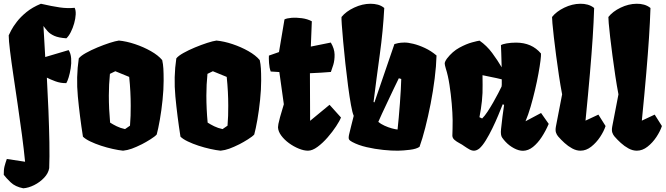

<svg xmlns="http://www.w3.org/2000/svg" viewBox="-38 -808 3612 1042"><path d="M88.4 213.9Q44.9 205.6 19.8 181.4Q-5.4 157.2 -17.6 140.6Q-18.1 112.8 -13.4 94.7Q-8.8 76.7 -1 54.7L98.1 69.8Q91.8 4.4 81.1 -76.2Q70.3 -156.7 58.1 -240Q45.9 -323.2 34.7 -398.9Q23.4 -474.6 16.4 -532Q9.3 -589.4 9.3 -616.2Q12.2 -623 22.7 -643.3Q33.2 -663.6 53.5 -689.9Q73.7 -716.3 105.7 -742.4Q137.7 -768.6 184.1 -787.6Q243.7 -773.9 285.9 -767.8Q328.1 -761.7 367.2 -765.6Q374 -752 372.8 -729.2Q371.6 -706.5 364.5 -681.2Q357.4 -655.8 346.2 -633.8Q335 -611.8 322.3 -600.1Q279.8 -603 256.6 -613.5Q233.4 -624 220.7 -638.4Q208 -652.8 197.8 -667L207.5 -498.5L334.5 -536.1Q346.2 -518.1 348.1 -491.5Q350.1 -464.8 345.7 -437.3Q341.3 -409.7 334.5 -387.7Q327.6 -365.7 321.8 -356.9Q291.5 -356 262.2 -366.9Q232.9 -377.9 216.3 -386.7Q221.2 -298.8 224.9 -208Q228.5 -117.2 230 -36.1Q231.4 44.9 229 104.5Q224.6 132.3 201.4 156.7Q178.2 181.2 147.5 196.5Q116.7 211.9 88.4 213.9Z M629.9 9.8Q605.5 7.3 573.7 0.2Q542 -6.8 510 -17.3Q478 -27.8 451.7 -40.5Q425.3 -53.2 412.1 -66.4Q394.5 -178.2 384.5 -284.2Q374.5 -390.1 389.6 -491.2Q400.4 -504.9 428.2 -520.5Q456.1 -536.1 490.7 -550.5Q525.4 -564.9 557.1 -575.2Q588.9 -585.4 607.4 -587.9Q648.4 -584 694.6 -568.6Q740.7 -553.2 780.8 -530.5Q820.8 -507.8 842.3 -481.9Q847.2 -460 848.6 -435.8Q850.1 -411.6 850.1 -370.6Q850.1 -322.3 844.2 -265.6Q838.4 -209 829.6 -158.7Q820.8 -108.4 812.5 -78.1Q803.2 -67.4 778.3 -51.8Q753.4 -36.1 732.4 -25.4Q701.2 -9.8 677.5 -1.2Q653.8 7.3 629.9 9.8ZM640.6 -107.4 667.5 -126Q669.9 -152.8 670.7 -179.9Q671.4 -207 671.4 -234.4Q671.4 -271.5 669.4 -310.1Q667.5 -348.6 663.1 -390.6L587.9 -421.4L558.6 -407.2Q552.7 -348.6 552.7 -289.6Q552.7 -253.4 554.4 -216.6Q556.2 -179.7 559.6 -142.6Q574.7 -132.8 595 -122.8Q615.2 -112.8 640.6 -107.4Z M1159.2 9.8Q1134.8 7.3 1103 0.2Q1071.3 -6.8 1039.3 -17.3Q1007.3 -27.8 981 -40.5Q954.6 -53.2 941.4 -66.4Q923.8 -178.2 913.8 -284.2Q903.8 -390.1 918.9 -491.2Q929.7 -504.9 957.5 -520.5Q985.4 -536.1 1020 -550.5Q1054.7 -564.9 1086.4 -575.2Q1118.2 -585.4 1136.7 -587.9Q1177.7 -584 1223.9 -568.6Q1270 -553.2 1310.1 -530.5Q1350.1 -507.8 1371.6 -481.9Q1376.5 -460 1377.9 -435.8Q1379.4 -411.6 1379.4 -370.6Q1379.4 -322.3 1373.5 -265.6Q1367.7 -209 1358.9 -158.7Q1350.1 -108.4 1341.8 -78.1Q1332.5 -67.4 1307.6 -51.8Q1282.7 -36.1 1261.7 -25.4Q1230.5 -9.8 1206.8 -1.2Q1183.1 7.3 1159.2 9.8ZM1169.9 -107.4 1196.8 -126Q1199.2 -152.8 1200 -179.9Q1200.7 -207 1200.7 -234.4Q1200.7 -271.5 1198.7 -310.1Q1196.8 -348.6 1192.4 -390.6L1117.2 -421.4L1087.9 -407.2Q1082 -348.6 1082 -289.6Q1082 -253.4 1083.7 -216.6Q1085.4 -179.7 1088.9 -142.6Q1104 -132.8 1124.3 -122.8Q1144.5 -112.8 1169.9 -107.4Z M1633.3 9.8Q1610.8 9.8 1583.3 -1.5Q1555.7 -12.7 1530.3 -31.2Q1504.9 -49.8 1488.3 -72.3Q1471.7 -94.7 1470.7 -117.2Q1470.7 -123.5 1472.9 -135.5Q1475.1 -147.5 1481.9 -172.6Q1488.8 -197.8 1502.4 -242.2L1478 -417L1431.2 -419.9Q1423.8 -439.9 1422.1 -466.3Q1420.4 -492.7 1421.4 -506.3L1476.1 -525.4L1505.9 -702.6Q1517.6 -709 1543.7 -711.2Q1569.8 -713.4 1600.3 -709.2Q1630.9 -705.1 1654.3 -692.4L1648.9 -555.2L1757.3 -577.1Q1777.3 -543.5 1777.8 -512.2Q1778.3 -481 1770.8 -456.3Q1763.2 -431.6 1757.8 -417.5Q1735.4 -415.5 1703.9 -413.6Q1672.4 -411.6 1644 -410.6L1645 -152.3L1750.5 -239.3L1812.5 -170.4Q1805.7 -152.3 1786.1 -122.6Q1766.6 -92.8 1740 -62.3Q1713.4 -31.7 1685.3 -11Q1657.2 9.8 1633.3 9.8Z M2122.1 9.8Q2087.9 10.3 2042.2 5.6Q1996.6 1 1951.4 -9.5Q1906.2 -20 1873.5 -37.6Q1860.4 -44.4 1856.2 -51.5Q1852.1 -58.6 1856.9 -79.6Q1863.3 -106.4 1868.4 -126.5Q1873.5 -146.5 1881.8 -179.7H1880.9Q1880.9 -180.2 1881.1 -180.2Q1881.3 -180.2 1881.3 -180.7Q1874.5 -195.3 1866.7 -238.5Q1858.9 -281.7 1851.1 -340.8Q1843.3 -399.9 1836.4 -463.1Q1829.6 -526.4 1824.5 -582Q1819.3 -637.7 1816.9 -674.3Q1814.5 -710.9 1815.4 -715.8Q1839.8 -746.1 1884.3 -766.8Q1928.7 -787.6 1973.1 -787.6Q1994.1 -787.6 2013.2 -782.5Q2032.2 -777.3 2047.4 -764.6Q2041 -641.1 2023.2 -512.5Q2005.4 -383.8 1989.3 -254.4L1994.1 -252.4L2102.5 -568.8Q2110.4 -571.3 2122.8 -574Q2135.3 -576.7 2156.2 -577.1Q2174.8 -577.6 2204.8 -570.3Q2234.9 -563 2268.3 -547.4Q2301.8 -531.7 2331.1 -506.8Q2329.6 -449.7 2321 -381.8Q2312.5 -314 2299.1 -245.1Q2285.6 -176.3 2270 -115.2Q2254.4 -54.2 2238.8 -11.2Q2222.2 0.5 2186.8 4.9Q2151.4 9.3 2122.1 9.8ZM2119.6 -105Q2122.6 -132.8 2126 -169.9Q2129.4 -207 2132.3 -246.6Q2135.3 -286.1 2137.2 -321.3Q2139.2 -356.4 2139.6 -379.4L2126.5 -383.3Q2115.7 -361.8 2099.6 -327.9Q2083.5 -293.9 2066.2 -257.3Q2048.8 -220.7 2034.9 -190.7Q2021 -160.6 2015.1 -146.5Q2028.3 -135.3 2048.6 -126Q2068.8 -116.7 2088.6 -111.3Q2108.4 -106 2119.6 -105Z M2800.8 10.3Q2778.3 10.7 2752 -3.2Q2725.6 -17.1 2705.6 -38.6Q2696.3 -48.3 2687 -61.5Q2677.7 -74.7 2681.2 -107.4Q2685.1 -144.5 2689 -175.3Q2692.9 -206.1 2697.8 -238.8L2690.4 -242.2Q2680.2 -216.3 2665.8 -181.6Q2651.4 -147 2634 -111.3Q2616.7 -75.7 2598.6 -46.4Q2580.6 -17.1 2563.5 -2Q2549.8 8.8 2536.1 9.8Q2522.9 10.3 2509.8 2.9Q2496.6 -4.4 2481.9 -14.6Q2470.2 -23.4 2455.1 -31.2Q2439.9 -39.1 2428.7 -48.8Q2417.5 -58.6 2417 -71.3Q2417 -81.5 2418 -108.9Q2418.9 -136.2 2418.5 -155.8Q2418 -194.3 2413.6 -245.4Q2409.2 -296.4 2401.4 -347.4Q2393.6 -398.4 2381.3 -436.5Q2375.5 -456.5 2375.5 -463.4Q2375.5 -473.1 2387.7 -490.2Q2417.5 -528.8 2455.3 -549.3Q2493.2 -569.8 2524.2 -578.1Q2555.2 -586.4 2564.5 -587.4Q2603.5 -560.5 2633.1 -520.5Q2662.6 -480.5 2684.6 -442.9Q2684.1 -486.3 2682.4 -518.8Q2680.7 -551.3 2680.7 -563Q2688.5 -568.4 2711.4 -572.5Q2734.4 -576.7 2762.7 -576.7Q2848.1 -576.7 2897.9 -517.6Q2898.9 -508.3 2895.3 -478.8Q2891.6 -449.2 2884 -407.7Q2876.5 -366.2 2865.5 -319.6Q2854.5 -272.9 2841.6 -228.5Q2828.6 -184.1 2814 -149.9L2898.4 -194.8L2939.9 -135.7Q2923.3 -96.7 2901.6 -63.7Q2879.9 -30.8 2854.5 -10.5Q2829.1 9.8 2800.8 10.3ZM2578.6 -165Q2592.3 -178.2 2607.9 -201.9Q2623.5 -225.6 2638.7 -252.2Q2653.8 -278.8 2666 -302.2Q2678.2 -325.7 2684.1 -338.4Q2685.1 -348.1 2685.1 -348.6Q2685.1 -349.1 2685.1 -353Q2685.1 -356.9 2685.1 -377.4Q2655.8 -384.8 2629.9 -389.6Q2604 -394.5 2580.6 -399.9L2581.1 -347.7Q2582 -303.2 2577.4 -259.8Q2572.8 -216.3 2564 -171.9Z M3112.3 9.8Q3089.8 9.8 3067.4 -2.4Q3044.9 -14.6 3025.4 -32.5Q3005.9 -50.3 2991.2 -67.4Q2983.9 -75.7 2979.5 -88.1Q2975.1 -100.6 2979 -121.6L3012.7 -295.9Q3003.9 -341.8 2995.6 -396.7Q2987.3 -451.7 2980.2 -506.1Q2973.1 -560.5 2967.8 -606.4Q2962.4 -652.3 2960 -681.9Q2957.5 -711.4 2958 -715.8Q2981.4 -745.6 3024.4 -766.4Q3067.4 -787.1 3110.8 -787.6Q3131.8 -788.1 3151.4 -782.7Q3170.9 -777.3 3186.5 -764.6Q3184.1 -687.5 3178.5 -602.5Q3172.9 -517.6 3163.6 -409.4Q3154.3 -301.3 3139.6 -153.3L3209.5 -186L3248.5 -124Q3239.3 -95.7 3218.8 -64.7Q3198.2 -33.7 3170.7 -12Q3143.1 9.8 3112.3 9.8Z M3418 9.8Q3395.5 9.8 3373 -2.4Q3350.6 -14.6 3331.1 -32.5Q3311.5 -50.3 3296.9 -67.4Q3289.6 -75.7 3285.2 -88.1Q3280.8 -100.6 3284.7 -121.6L3318.4 -295.9Q3309.6 -341.8 3301.3 -396.7Q3293 -451.7 3285.9 -506.1Q3278.8 -560.5 3273.4 -606.4Q3268.1 -652.3 3265.6 -681.9Q3263.2 -711.4 3263.7 -715.8Q3287.1 -745.6 3330.1 -766.4Q3373 -787.1 3416.5 -787.6Q3437.5 -788.1 3457 -782.7Q3476.6 -777.3 3492.2 -764.6Q3489.7 -687.5 3484.1 -602.5Q3478.5 -517.6 3469.2 -409.4Q3460 -301.3 3445.3 -153.3L3515.1 -186L3554.2 -124Q3544.9 -95.7 3524.4 -64.7Q3503.9 -33.7 3476.3 -12Q3448.7 9.8 3418 9.8Z"/></svg>

Font: Fruktur
Style: Regular
Weight: 400
Designer: Viktoriya Grabowska, Eben Sorkin
Foundry: Viktoriya Grabowska
Version: Version 1.008; ttfautohint (v1.8.4.7-5d5b)